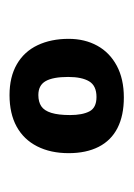

<svg xmlns="http://www.w3.org/2000/svg" viewBox="40 -782 274 393"><g transform="rotate(90 176.5 -586.0)"><path d="M175 -469Q138 -469 112 -484Q86 -499 73 -526.5Q60 -554 60 -590Q60 -623 74 -648.5Q88 -674 115 -688.5Q142 -703 180 -703Q217 -703 242.5 -690Q268 -677 281 -651.5Q294 -626 294 -590Q294 -553 280 -525.5Q266 -498 239.5 -483.5Q213 -469 175 -469ZM175 -528Q189 -528 198 -534Q207 -540 211.5 -554.5Q216 -569 216 -593Q216 -618 208.5 -632.5Q201 -647 179 -647Q156 -647 147 -632Q138 -617 138 -589Q138 -558 146.5 -543Q155 -528 175 -528Z"/></g></svg>

Font: Truculenta Black
Style: Regular
Weight: 900
Version: Version 1.002